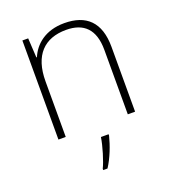

<svg xmlns="http://www.w3.org/2000/svg" viewBox="-138 -642 858 965"><g transform="rotate(-20 291.0 -159.5)"><path d="M316 -540C213 -540 154 -486 129 -426H126L120 -530H89V0H128V-297C128 -437 197 -505 313 -505C407 -505 460 -455 460 -345V0H499V-347C499 -479 433 -540 316 -540ZM335 68V61H294C288 104 264 183 248 214V221H271C301 175 323 116 335 68Z"/></g></svg>

Font: Noto Sans Myanmar UI ExtraLight
Style: Regular
Weight: 200
Designer: Monotype Design Team
Foundry: Monotype Imaging Inc.
Version: Version 2.103